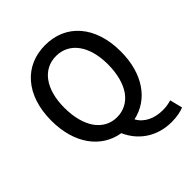

<svg xmlns="http://www.w3.org/2000/svg" viewBox="-251 -907 1256 1256"><g transform="rotate(-45 377.0 -279.0)"><path d="M231 -160C196 -210 176 -282 176 -371C176 -543 255 -649 377 -649C499 -649 579 -543 579 -371C579 -282 559 -210 524 -160C489 -111 438 -83 377 -83C316 -83 266 -111 231 -160ZM146 -650C89 -585 56 -490 56 -371C56 -158 163 -16 322 10C368 114 466 192 608 192C656 192 697 183 722 172L700 84C679 91 653 96 621 96C547 96 480 68 447 7C598 -25 698 -164 698 -371C698 -490 665 -584 609 -649C552 -715 472 -750 377 -750C283 -750 202 -715 146 -650Z"/></g></svg>

Font: GenSekiGothic2 TW M
Style: Regular
Weight: 500
Version: Version 2.100;PS 2.1;hotconv 16.6.51;makeotf.lib2.5.65220 DE